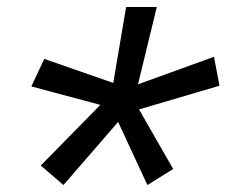

<svg xmlns="http://www.w3.org/2000/svg" viewBox="-20 -646 658 551"><path d="M477 -161 403 -115 319 -296 162 -115 97 -171 268 -345 70 -398 107 -477 305 -408 342 -626H430L376 -404L594 -483L610 -400L379 -332Z"/></svg>

Font: Fragment Mono SC
Style: Italic
Weight: 400
Italic angle: -12°
Monospace: yes
Designer: Wei Huang based on Nimbus Sans by URW Studio, based on Helvetica by Max Miedinger.
Foundry: Wei Huang
Version: Version 1.012; ttfautohint (v1.8.4.7-5d5b)